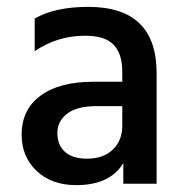

<svg xmlns="http://www.w3.org/2000/svg" viewBox="-20 -535 539 559"><path d="M233 -73Q281 -73 308.5 -99.5Q336 -126 336 -169V-226H260Q204 -226 175.5 -204Q147 -182 147 -148Q147 -113 169 -93Q191 -73 233 -73ZM339 -60Q300 4 202 4Q130 4 86.5 -37.5Q43 -79 43 -143Q43 -216 98 -256.5Q153 -297 252 -297H336V-326Q336 -378 311 -404.5Q286 -431 228 -431Q147 -431 81 -386V-481Q140 -515 237 -515Q436 -515 436 -322V0H339Z"/></svg>

Font: Hind Vadodara Medium
Style: Regular
Weight: 500
Designer: Hitesh Malaviya
Foundry: Indian Type Foundry
Version: Version 1.001;PS 1.0;hotconv 1.0.86;makeotf.lib2.5.63406; tt